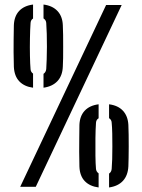

<svg xmlns="http://www.w3.org/2000/svg" viewBox="-20 -822 627 845"><path d="M69 0 447 -800H515.5L137.5 0ZM460 3V-58Q470.5 -65 471.5 -79Q473 -95.5 473.8 -121.5Q474.5 -147.5 474.5 -177Q474.5 -206.5 474 -234.2Q473.5 -262 471.5 -282Q471 -295 460 -302V-363Q499.5 -358 521.2 -334.5Q543 -311 545 -272Q546 -253.5 546.2 -228.5Q546.5 -203.5 546.5 -177Q546.5 -150.5 546 -127.5Q545.5 -104.5 545 -90Q543 -50 521.2 -26.2Q499.5 -2.5 460 3ZM414 3Q375 -2 353 -25Q331 -48 329.5 -89Q328.5 -126 328.5 -153.8Q328.5 -181.5 328.8 -208.8Q329 -236 329.5 -272Q331 -311.5 352.8 -334.8Q374.5 -358 414 -363V-301.5Q403.5 -295.5 402.5 -282Q400.5 -254 400 -214.2Q399.5 -174.5 400 -137.2Q400.5 -100 402.5 -78Q404 -66 414 -59ZM171.5 -436V-497Q182 -504 183.5 -518Q184.5 -534.5 185.5 -560.5Q186.5 -586.5 186.5 -616Q186.5 -645.5 185.8 -673.2Q185 -701 183.5 -721Q182.5 -734 171.5 -741V-802Q211 -797 233 -773.5Q255 -750 256.5 -711Q257.5 -692.5 257.8 -667.5Q258 -642.5 258 -616Q258 -589.5 257.8 -566.5Q257.5 -543.5 256.5 -529Q255 -489 233 -465.2Q211 -441.5 171.5 -436ZM125.5 -436Q87 -441 65 -464Q43 -487 41 -528Q40 -565 39.8 -592.8Q39.5 -620.5 40 -647.8Q40.5 -675 41 -711Q42.5 -750.5 64.2 -773.8Q86 -797 125.5 -802V-740.5Q115.5 -734.5 114.5 -721Q112.5 -693 111.8 -653.5Q111 -614 111.8 -576.5Q112.5 -539 114.5 -517Q115.5 -505 125.5 -498Z"/></svg>

Font: Big Shoulders Stencil Text Thin SemiBold
Style: Regular
Weight: 600
Version: Version 2.001